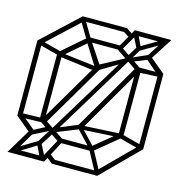

<svg xmlns="http://www.w3.org/2000/svg" viewBox="-93 -683 716 766"><g transform="rotate(15 265.0 -300.0)"><path d="M77 -91 6 -150 20 -164 89 -107ZM26 -147 20 -164 103 -166 109 -149ZM157 0H136L194 -107L209 -98ZM189 0V-18H376V0ZM194 -89 96 -155 110 -169 208 -103ZM6 -150V-460H26V-150ZM194 -89V-107H331V-89ZM364 -9 316 -98 331 -107 379 -18ZM96 -155V-435H116V-155ZM321 -93 253 -165 266 -175 334 -103ZM103 -424 20 -446 26 -463 109 -441ZM331 -89 317 -103 422 -189 436 -175ZM376 0 362 -14 512 -164 526 -150ZM421 -171 262 -162 260 -178 427 -187ZM263 -401 110 -421 116 -437 258 -420ZM20 -446 6 -460 156 -600 170 -586ZM110 -421 96 -435 201 -526 215 -512ZM506 -147 423 -169 429 -186 512 -164ZM257 -412 196 -510 211 -520 276 -422ZM416 -175V-455H436V-175ZM197 -509 155 -580 172 -586 214 -515ZM201 -508V-526H331V-508ZM506 -150V-461H526V-150ZM428 -441 423 -461H506L511 -445ZM159 -19 149 0H14L31 -19ZM89 -103 28 0H6L75 -115ZM165 -122 124 -57H103L151 -133ZM77 -89 69 -104 143 -143 156 -129ZM124 -76 155 -15 141 0 112 -61ZM119 -77 126 -62 24 0 18 -16ZM150 -131 400 -543H421L164 -120ZM104 -160 261 -427 282 -422 120 -147ZM248 -171 416 -460 436 -455 267 -164ZM172 -126 164 -141 260 -181 267 -164ZM375 -488 382 -474 269 -407 258 -425ZM189 0 159 -24 171 -38 199 -16ZM454 -521 526 -461 508 -448 442 -506ZM371 -600H392L337 -505L322 -514ZM339 -600V-582H156V-600ZM331 -526 436 -455 424 -441 319 -512ZM369 -581 379 -600H514L497 -581ZM442 -509 500 -600H522L456 -497ZM454 -521 463 -504 383 -472 375 -486ZM400 -524 369 -585 383 -600 412 -539ZM405 -523 398 -538 504 -600 510 -584ZM339 -600 371 -578 359 -564 329 -584Z"/></g></svg>

Font: Octagon Variable
Style: Regular
Weight: 400
Designer: Alexander Royter, Emma Schmalisch, Felix Willnauer, Friederike Temme, Greta Wachholz, Jason Tsiakas, Julia Baskal, Julia
Foundry: Type Design @ HAW Hamburg
Version: Version 1.000